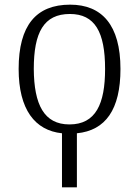

<svg xmlns="http://www.w3.org/2000/svg" viewBox="-20 -564 596 824"><path d="M246 8V240H310V8C433 -4 497 -94 497 -268C497 -457 417 -544 281 -544C135 -544 60 -455 60 -268C60 -94 130 -4 246 8ZM278 -30C169 -30 126 -115 125 -268C125 -425 168 -504 280 -504C387 -504 431 -427 431 -268C431 -118 391 -30 278 -30Z"/></svg>

Font: Noto Serif Light
Style: Regular
Weight: 300
Designer: Monotype Design Team
Foundry: Monotype Imaging Inc.
Version: Version 2.013